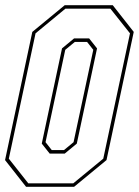

<svg xmlns="http://www.w3.org/2000/svg" viewBox="-22 -720 536 740"><path d="M78.5 0 -2.5 -103 102.5 -597 227.5 -700H412.5L493.5 -597L388.5 -103L263.5 0ZM87 -13.5H260.5L376 -108.5L479 -591.5L403.5 -686.5H230L115 -591.5L12 -108.5ZM169.5 -128 139 -166.5 217 -533.5 263.5 -572H321.5L352 -533.5L274 -166.5L227.5 -128ZM177.5 -141.5H224.5L261.5 -172L337.5 -528L313.5 -558.5H266.5L229.5 -528L153.5 -172Z"/></svg>

Font: Tourney Condensed Thin
Style: Italic
Weight: 100
Width: 3
Italic angle: -12°
Designer: Tyler Finck
Foundry: Etcetera Type Co
Version: Version 1.010; ttfautohint (v1.8.3)